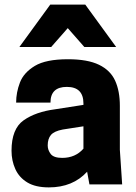

<svg xmlns="http://www.w3.org/2000/svg" viewBox="-20 -800 589 833"><path d="M192 13Q134 13 98.5 -8.5Q63 -30 46.5 -66.5Q30 -103 30 -146Q30 -241 82.5 -278Q135 -315 220 -326L342 -345V-351Q342 -423 270 -423Q199 -423 199 -355H50Q50 -399 66.5 -442Q83 -485 131 -514Q179 -543 275 -543Q360 -543 409.5 -519Q459 -495 479.5 -450Q500 -405 500 -341V-150L510 0H368L358 -55Q296 13 192 13ZM484 -596H346L274 -678L202 -596H64L198 -780H350ZM250 -115Q307 -115 342 -155V-252L252 -238Q215 -231 201 -214.5Q187 -198 187 -169Q187 -149 200 -132Q213 -115 250 -115Z"/></svg>

Font: Tanohe Sans
Style: Bold
Weight: 700
Designer: Village Type and Design LLC & Cristiano Sobral
Foundry: Cooper Hewitt Smithsonian Design Museum
Version: Version 1.00;September 29, 2021;FontCreator 13.0.0.2655 64-b